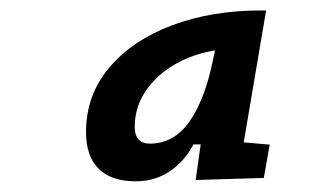

<svg xmlns="http://www.w3.org/2000/svg" viewBox="-20 -723 626 366"><path d="M478 -703.1H487.3L439.9 -423.8L427.7 -453.1L494.1 -447.3L482.9 -383.8L353 -379.9L368.2 -487.8L395.5 -447.8H337.4L361.8 -479.5Q346.2 -430.7 314 -404.1Q281.7 -377.4 238.8 -377.4Q191.9 -377.4 168 -401.4Q144 -425.3 144 -471.2Q144 -541.5 188 -593.8Q231.9 -646 307.6 -674.6Q383.3 -703.1 478 -703.1ZM265.6 -449.2Q311 -449.2 340.6 -490.5Q370.1 -531.7 385.7 -607.4L394.5 -647.9L420.9 -629.9Q369.6 -627.9 327.9 -607.9Q286.1 -587.9 261.5 -554.9Q236.8 -522 236.8 -480.5Q236.8 -465.3 244.1 -457.3Q251.5 -449.2 265.6 -449.2Z"/></svg>

Font: Cascadia Mono Medium
Style: Italic
Weight: 500
Italic angle: -10°
Monospace: yes
Designer: Aaron Bell
Foundry: Saja Typeworks
Version: Version 2407.024